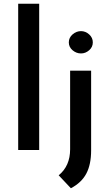

<svg xmlns="http://www.w3.org/2000/svg" viewBox="-20 -800 580 1024"><path d="M189 -780V0H77V-780ZM293 135Q354 85 354 -4V-423H466V2Q466 77 440.5 125.5Q415 174 358 204ZM412 -634Q436 -634 455.5 -616.5Q475 -599 475 -574Q475 -549 455.5 -532Q436 -515 412 -515Q387 -515 367 -532Q347 -549 347 -574Q347 -599 367 -616.5Q387 -634 412 -634Z"/></svg>

Font: Josefin Sans SemiBold
Style: Regular
Weight: 600
Designer: Santiago Orozco
Foundry: Typemade
Version: Version 2.000